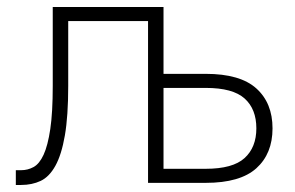

<svg xmlns="http://www.w3.org/2000/svg" viewBox="-20 -520 840 546"><path d="M25 -36H40Q59 -36 75.5 -45Q92 -54 104 -80Q116 -106 123 -153Q130 -200 130 -276V-500H445V-310H565Q663 -310 709 -268.5Q755 -227 755 -155Q755 -83 709 -41.5Q663 0 565 0H401V-460H174V-276Q174 -190 164.5 -135Q155 -80 137.5 -48.5Q120 -17 95.5 -5.5Q71 6 40 6H25ZM445 -270V-40H565Q642 -40 675.5 -70.5Q709 -101 709 -155Q709 -210 675.5 -240Q642 -270 565 -270Z"/></svg>

Font: Retni Sans Light
Style: Regular
Weight: 300
Designer: Vitaly Kuzmin
Foundry: ParaType Ltd.
Version: Version 1.00;March 2, 2019;FontCreator 11.5.0.2425 64-bit; t